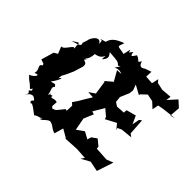

<svg xmlns="http://www.w3.org/2000/svg" viewBox="-164 -1009 1317 1317"><g transform="rotate(45 494.5 -350.5)"><path d="M443 -721C435 -756 437 -742 424 -688C359 -704 353 -684 376 -743C338 -738 345 -709 357 -737C349 -731 280 -714 277 -644C309 -669 303 -668 239 -649C260 -645 255 -652 256 -615C246 -653 200 -645 178 -568C193 -616 192 -603 171 -542C192 -515 131 -508 108 -498C183 -549 142 -520 162 -475C142 -501 117 -416 85 -423L106 -371L79 -355L52 -263C113 -239 62 -273 89 -242C51 -220 98 -209 84 -164C131 -186 107 -144 67 -129C105 -88 98 -107 134 -70C149 -51 149 -103 157 -64C116 -39 175 -57 143 -14C187 -74 206 -32 217 -29C181 0 231 6 215 2C216 -18 283 42 293 46C290 42 278 39 347 19C360 -4 340 32 332 29C343 46 375 -10 398 -5C432 1 433 21 474 32L493 -34L556 2L543 5C585 3 629 0 671 -2H650L741 4L723 29L787 -6L862 9C875 -32 889 -72 902 -112L853 -93L754 -99L752 -117L708 -153L671 -126L663 -98L612 -126L560 -89L543 -180L573 -251L551 -258L598 -337L644 -298L650 -281L727 -322L759 -283L753 -299L783 -313L866 -321L844 -337L836 -456L819 -443L809 -390L782 -449L712 -430L710 -405L648 -401L620 -419L616 -462L644 -528L647 -558L632 -599L698 -563L701 -573L739 -609L792 -598L833 -560L842 -606L886 -614L989 -626L950 -616L956 -693L911 -734L855 -672L860 -708L785 -702L731 -714L715 -734L704 -684L644 -688L646 -737L600 -721C559 -689 552 -735 549 -742C526 -703 538 -734 496 -747C478 -722 469 -698 462 -745ZM229 -281 247 -315 268 -362 288 -426C300 -484 238 -451 272 -482C237 -474 282 -473 285 -546C275 -551 328 -545 344 -588C351 -600 337 -541 352 -565C386 -606 347 -622 350 -630C431 -623 432 -626 453 -605C475 -610 481 -631 446 -577C492 -606 514 -566 535 -582L471 -578L512 -506L458 -460L467 -463L482 -362L438 -332L486 -329C468 -300 450 -272 433 -241L408 -204L426 -188L422 -100C425 -144 427 -135 411 -140C368 -87 371 -84 341 -78C326 -97 332 -83 334 -130C306 -142 274 -109 284 -141C238 -124 277 -168 257 -122C253 -159 229 -180 252 -196C232 -209 258 -215 204 -201C234 -237 258 -297 226 -255Z"/></g></svg>

Font: Asimov Aggro
Style: CondIt
Weight: 500
Designer: Google
Version: Version 2.000980; 2014